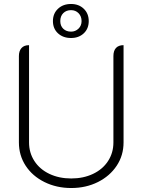

<svg xmlns="http://www.w3.org/2000/svg" viewBox="-20 -936 716 965"><path d="M75 -220V-654Q75 -680 88 -694.5Q101 -709 126 -709V-220Q126 -168 153 -126.5Q180 -85 228.5 -62Q277 -39 338 -39Q399 -39 447.5 -62Q496 -85 523 -126.5Q550 -168 550 -220V-654Q550 -681 563 -695Q576 -709 601 -709V-220Q601 -155 566.5 -103Q532 -51 472 -21Q412 9 338 9Q264 9 203.5 -21Q143 -51 109 -103Q75 -155 75 -220ZM246 -830Q246 -868 271.5 -892Q297 -916 337 -916Q376 -916 401 -892Q426 -868 426 -830Q426 -792 401 -768.5Q376 -745 337 -745Q297 -745 271.5 -768.5Q246 -792 246 -830ZM390 -830Q390 -854 375 -869.5Q360 -885 337 -885Q313 -885 298 -870Q283 -855 283 -830Q283 -806 298 -791.5Q313 -777 337 -777Q359 -777 374.5 -792Q390 -807 390 -830Z"/></svg>

Font: K2D Thin
Style: Regular
Weight: 100
Designer: Katatrad Aksorn Co.,Ltd.
Foundry: Cadson Demak Co.,Ltd.
Version: Version 1.000; ttfautohint (v1.6)